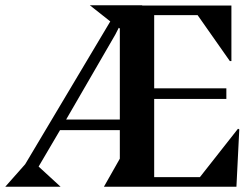

<svg xmlns="http://www.w3.org/2000/svg" viewBox="-20 -706 950 726"><path d="M433.1 -253.9V-598.1L429.2 -601.1L416 -575.2L230 -253.9ZM884.8 -216.8 874 0H373L433.1 -106V-213.9H207L126 -76.2L209 0H0L75.2 -85L397 -625L319.8 -686H518.1L517.1 -685.1H855V-475.1H849.1L727.1 -648.9H563V-372.1H835.9V-332H563V-36.1H735.8L879.9 -219.2Z"/></svg>

Font: Bluu Next
Style: Bold
Weight: 700
Designer: Jean-Baptiste Morizot, Igor Stepanchenko (Cyrillic)
Foundry: Igor Stepanchenko
Version: Version 1.005